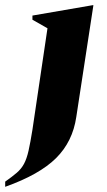

<svg xmlns="http://www.w3.org/2000/svg" viewBox="-97 -490 412 740"><path d="M-77 230V210Q-50 191 -32.5 176Q-15 161 -4.5 141.5Q6 122 13 91Q20 60 28 10L86 -381L28 -414V-430L260 -470H263L197 -39Q183 56 119 119.5Q55 183 -77 230Z"/></svg>

Font: Spectral ExtraBold
Style: Italic
Weight: 800
Italic angle: -10°
Designer: Jean-Baptiste Levee
Foundry: Production Type
Version: Version 2.001